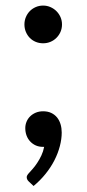

<svg xmlns="http://www.w3.org/2000/svg" viewBox="-20 -514 304 672"><path d="M130 0Q116.5 0 105.2 -5Q94 -10 85.8 -18.8Q77.5 -27.5 73 -39.5Q68.5 -51.5 68.5 -65.5Q68.5 -77.5 73 -88.2Q77.5 -99 85.8 -107Q94 -115 105.5 -119.8Q117 -124.5 131 -124.5Q147 -124.5 159.2 -118.8Q171.5 -113 179.8 -102.8Q188 -92.5 192 -79Q196 -65.5 196 -50Q196 -27.5 189.5 -2.5Q183 22.5 170.5 47Q158 71.5 139.5 94.5Q121 117.5 97.5 137L81 121.5Q73.5 114.5 73.5 106Q73.5 102.5 75.8 98.8Q78 95 81.5 91.5Q86.5 86 94.5 77Q102.5 68 110.2 56.2Q118 44.5 124.8 30.2Q131.5 16 134.5 0ZM65.5 -428.5Q65.5 -442 70.5 -454Q75.5 -466 84.2 -475Q93 -484 105 -489.2Q117 -494.5 131 -494.5Q144.5 -494.5 156.5 -489.2Q168.5 -484 177.5 -475Q186.5 -466 191.8 -454Q197 -442 197 -428.5Q197 -414.5 191.8 -402.5Q186.5 -390.5 177.5 -381.5Q168.5 -372.5 156.5 -367.5Q144.5 -362.5 131 -362.5Q117 -362.5 105 -367.5Q93 -372.5 84.2 -381.5Q75.5 -390.5 70.5 -402.5Q65.5 -414.5 65.5 -428.5Z"/></svg>

Font: LatoLatin Medium
Style: Regular
Weight: 500
Designer: Lukasz Dziedzic with Adam Twardoch and Botio Nikoltchev
Foundry: tyPoland Lukasz Dziedzic
Version: Version 2.015; 2015-08-06; http://www.latofonts.com/